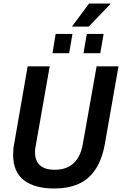

<svg xmlns="http://www.w3.org/2000/svg" viewBox="-20 -1065 697 1097"><path d="M290 12Q179 12 117 -35Q55 -82 55 -181Q55 -196 56.5 -213.5Q58 -231 62 -249L138 -686H264L186 -243Q184 -233 182 -220Q180 -207 180 -197Q180 -146 208.5 -120.5Q237 -95 293 -95Q359 -95 399.5 -131.5Q440 -168 453 -241L532 -686H657L579 -242Q563 -153 525 -96.5Q487 -40 428.5 -14Q370 12 290 12ZM280 -761 298 -871H394L375 -761ZM457 -761 476 -871H572L553 -761ZM391 -913 489 -1045H611V-1042L487 -913Z"/></svg>

Font: Archivo SemiCondensed SemiBold
Style: Italic
Weight: 600
Width: 4
Italic angle: -10°
Designer: Hector Gatti
Foundry: Omnibus-Type
Version: Version 2.001